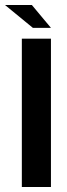

<svg xmlns="http://www.w3.org/2000/svg" viewBox="-45 -745 265 765"><path d="M42 0V-591H158V0ZM86 -634 -25 -725H82L158 -634Z"/></svg>

Font: Alumni Sans Thin
Style: Bold
Weight: 700
Version: Version 1.018